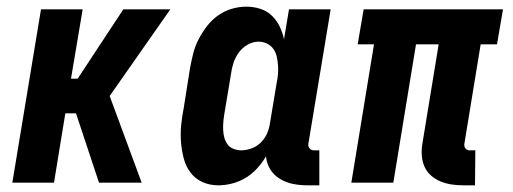

<svg xmlns="http://www.w3.org/2000/svg" viewBox="-20 -548 1540 576"><path d="M17 0 103 -520H228L193 -312H213L350 -520H491L309 -260L405 0H277L208 -208H176L142 0Z M635 8Q609 8 587 -2Q565 -12 551 -31Q537 -50 531 -73.5Q525 -97 523 -122Q521 -147 523.5 -172.5Q526 -198 531 -223L550 -343Q554 -365 559.5 -387Q565 -409 575.5 -429.5Q586 -450 600.5 -469Q615 -488 634 -501.5Q653 -515 675 -521.5Q697 -528 719 -528Q741 -528 761 -521.5Q781 -515 795.5 -501Q810 -487 819 -468.5Q828 -450 832 -430L847 -520H972L905 -116Q904 -108 909 -102.5Q914 -97 921 -97H938V8H903Q881 8 860 4Q839 0 820.5 -11Q802 -22 791 -39.5Q780 -57 778 -79Q767 -60 751.5 -43Q736 -26 717 -14.5Q698 -3 676.5 2.5Q655 8 635 8ZM704 -97Q719 -97 735 -103Q751 -109 763 -121Q775 -133 781.5 -148.5Q788 -164 790 -179L810 -299Q813 -313 814 -326.5Q815 -340 814 -353Q813 -366 810 -379Q807 -392 799.5 -402Q792 -412 780.5 -417.5Q769 -423 755 -423Q739 -423 723 -414Q707 -405 696.5 -390.5Q686 -376 680.5 -359.5Q675 -343 673 -326L653 -206Q651 -194 650 -182Q649 -170 649.5 -158Q650 -146 653 -135Q656 -124 662.5 -115Q669 -106 680.5 -101.5Q692 -97 704 -97Z M1371 8Q1353 8 1335.5 5.5Q1318 3 1302 -3.5Q1286 -10 1273.5 -21Q1261 -32 1254 -47Q1247 -62 1245.5 -80Q1244 -98 1247 -116L1296 -415H1228L1160 0H1034L1102 -415H1053L1071 -520H1489L1471 -415H1422L1373 -116Q1372 -108 1376.5 -102.5Q1381 -97 1389 -97H1406L1405 8Z"/></svg>

Font: Iosevka SS18 Extrabold
Style: Italic
Weight: 800
Italic angle: -9°
Monospace: yes
Designer: Belleve Invis
Foundry: Belleve Invis
Version: Version 25.1.1; ttfautohint (v1.8.4)